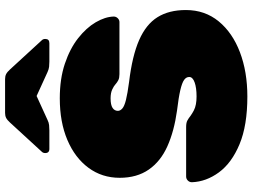

<svg xmlns="http://www.w3.org/2000/svg" viewBox="-136 -824 970 737"><g transform="rotate(-90 348.5 -455.0)"><path d="M347 10Q236 10 164 -20Q92 -50 56 -99Q20 -148 18 -203Q18 -212 24.5 -218.5Q31 -225 40 -225H230Q246 -225 254.5 -220.5Q263 -216 273 -208Q283 -201 293.5 -195.5Q304 -190 317.5 -187.5Q331 -185 347 -185Q381 -185 401.5 -192.5Q422 -200 422 -213Q422 -225 410.5 -233Q399 -241 371 -247.5Q343 -254 293 -260Q214 -271 156 -297Q98 -323 66.5 -368.5Q35 -414 35 -480Q35 -548 73.5 -600Q112 -652 180.5 -681Q249 -710 340 -710Q415 -710 473 -690.5Q531 -671 571 -639.5Q611 -608 632 -572Q653 -536 654 -503Q654 -494 647.5 -487.5Q641 -481 633 -481H433Q419 -481 410.5 -485Q402 -489 393 -497Q388 -502 374.5 -508.5Q361 -515 340 -515Q315 -515 303.5 -507.5Q292 -500 292 -487Q292 -478 301 -470Q310 -462 334 -456Q358 -450 403 -444Q503 -432 563.5 -405.5Q624 -379 651.5 -335Q679 -291 679 -226Q679 -153 635.5 -100Q592 -47 517 -18.5Q442 10 347 10ZM146 -750Q130 -750 130 -766Q130 -774 135 -779L247 -901Q257 -912 265 -916Q273 -920 284 -920H414Q425 -920 433 -916Q441 -912 451 -901L563 -779Q568 -774 568 -766Q568 -750 552 -750H481Q471 -750 461.5 -751Q452 -752 441 -757L349 -799L257 -757Q247 -752 237 -751Q227 -750 217 -750Z"/></g></svg>

Font: Rubik Black
Style: Regular
Weight: 900
Designer: Hubert and Fischer
Foundry: Hubert and Fischer
Version: Version 2.300;gftools[0.9.30]